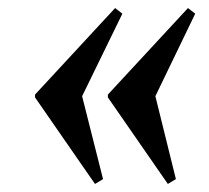

<svg xmlns="http://www.w3.org/2000/svg" viewBox="-20 -594 519 477"><path d="M266 -574 284 -560 184 -355 236 -149 216 -137 67 -352V-359ZM447 -574 465 -560 366 -355 417 -149 397 -137 248 -352V-359Z"/></svg>

Font: Platypi
Style: Italic
Weight: 400
Italic angle: -13°
Designer: David Sargent
Foundry: Bolt Cutter Type
Version: Version 1.200; ttfautohint (v1.8.4.7-5d5b)